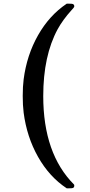

<svg xmlns="http://www.w3.org/2000/svg" viewBox="-20 -770 487 1039"><path d="M108 -341Q125 -472 186 -579.5Q247 -687 341 -750H356Q372 -750 375 -748Q382 -744 382 -736Q382 -730 367 -715Q320 -663 292 -612Q214 -468 214 -250Q214 62 381 229Q382 231 382 234Q382 244 375 247Q372 249 356 249H341Q247 187 186 79Q125 -29 108 -160Q103 -199 103 -251Q103 -302 108 -341Z"/></svg>

Font: KaTeX_Main
Style: Bold
Weight: 700
Version: Version 1.1; ttfautohint (v1.3)